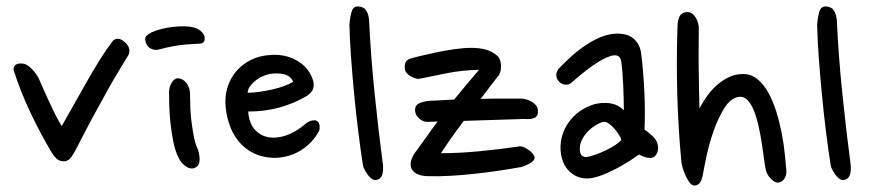

<svg xmlns="http://www.w3.org/2000/svg" viewBox="-20 -657 2693 594"><path d="M378 -488Q362 -461 346 -435Q330 -409 311.5 -375.5Q293 -342 269 -298Q245 -254 213 -191Q205 -176 197 -167Q189 -158 178 -158Q163 -158 154.5 -166.5Q146 -175 140 -185Q107 -240 75 -307Q43 -374 23 -438Q21 -443 23.5 -449.5Q26 -456 31 -458Q41 -463 57 -459Q69 -454 81 -441Q93 -428 100 -414Q106 -400 114 -382Q122 -364 131.5 -343.5Q141 -323 151 -303Q161 -283 171 -267Q188 -297 207.5 -331.5Q227 -366 247 -401.5Q267 -437 287.5 -470Q308 -503 328 -529Q333 -536 342 -537Q351 -538 362 -530Q387 -511 378 -488Z M613 -533Q611 -523 599 -522Q587 -521 579 -521Q554 -520 527.5 -516Q501 -512 472 -504Q460 -500 446 -507Q432 -514 429 -535Q429 -543 435 -548Q441 -553 449 -557Q462 -563 480 -567.5Q498 -572 516.5 -574Q535 -576 552 -575.5Q569 -575 580 -572Q596 -567 605.5 -557Q615 -547 613 -533ZM590 -200Q597 -184 597.5 -165.5Q598 -147 587 -140Q573 -131 557 -141Q541 -151 533 -168Q522 -189 516 -219.5Q510 -250 507 -280Q504 -310 503.5 -336Q503 -362 503 -375Q504 -389 511 -401Q518 -413 529 -415Q547 -414 558 -398.5Q569 -383 568 -360Q568 -342 569 -320Q570 -298 573 -276Q576 -254 580 -233.5Q584 -213 590 -200Z M929 -360Q890 -337 845 -324.5Q800 -312 748 -312Q750 -277 768 -256.5Q786 -236 813 -232Q829 -230 845.5 -233Q862 -236 876.5 -242.5Q891 -249 903 -257Q915 -265 924 -273Q933 -281 943 -283.5Q953 -286 958 -284Q972 -279 968 -254Q952 -222 922 -199.5Q892 -177 855 -171Q823 -165 789 -174Q755 -183 728 -209Q705 -232 693 -263Q681 -294 678 -327Q675 -358 683.5 -386Q692 -414 710 -435.5Q728 -457 755 -471Q782 -485 818 -487Q861 -490 896 -471Q931 -452 945 -418Q953 -399 949.5 -385Q946 -371 929 -360ZM814 -428Q804 -426 792.5 -421Q781 -416 771.5 -408.5Q762 -401 754.5 -391.5Q747 -382 746 -370Q763 -370 783.5 -373Q804 -376 823.5 -380.5Q843 -385 859.5 -391Q876 -397 887 -404Q879 -423 857.5 -427.5Q836 -432 814 -428Z M1122 -593Q1127 -484 1139 -367.5Q1151 -251 1165 -145Q1168 -101 1141 -100Q1135 -100 1129 -104.5Q1123 -109 1118 -116Q1113 -123 1108.5 -131Q1104 -139 1103 -145Q1095 -196 1088 -253Q1081 -310 1075.5 -367.5Q1070 -425 1066 -480Q1062 -535 1061 -581Q1063 -605 1068 -621.5Q1073 -638 1089 -637Q1106 -636 1113.5 -623.5Q1121 -611 1122 -593Z M1300 -280Q1286 -281 1275 -292Q1264 -303 1264 -317Q1264 -331 1276 -337Q1288 -343 1307 -345Q1328 -346 1347 -347Q1366 -348 1385 -349Q1404 -372 1423 -395Q1442 -418 1462 -441Q1411 -440 1362.5 -430.5Q1314 -421 1276 -413Q1265 -413 1250.5 -421Q1236 -429 1233 -441Q1231 -451 1233.5 -460.5Q1236 -470 1247 -475Q1256 -478 1279 -483.5Q1302 -489 1330 -495Q1358 -501 1387 -505Q1416 -509 1438 -509Q1461 -509 1481.5 -504Q1502 -499 1519 -484Q1530 -473 1530 -451.5Q1530 -430 1519 -419Q1508 -405 1495 -388Q1482 -371 1467 -351Q1497 -352 1527.5 -352Q1558 -352 1591 -352Q1598 -352 1606.5 -350Q1615 -348 1623 -343.5Q1631 -339 1637 -332.5Q1643 -326 1644 -317Q1646 -298 1634 -292.5Q1622 -287 1602 -289L1415 -283Q1392 -253 1373.5 -226.5Q1355 -200 1344 -183Q1399 -183 1462.5 -189Q1526 -195 1586 -204Q1593 -205 1601 -201.5Q1609 -198 1616.5 -192.5Q1624 -187 1629 -180.5Q1634 -174 1634 -169Q1634 -164 1629 -159Q1624 -154 1617.5 -150.5Q1611 -147 1603.5 -144Q1596 -141 1591 -140Q1558 -134 1520.5 -128.5Q1483 -123 1445.5 -119Q1408 -115 1372 -113Q1336 -111 1305 -112Q1289 -112 1276 -116.5Q1263 -121 1256.5 -129.5Q1250 -138 1250.5 -151Q1251 -164 1262 -182Q1280 -206 1297.5 -231Q1315 -256 1334 -281Z M1963 -495Q1967 -467 1969.5 -435.5Q1972 -404 1973.5 -372Q1975 -340 1975 -310Q1975 -280 1974 -256Q2006 -234 2012.5 -217Q2019 -200 2014 -187Q2008 -169 1992.5 -168.5Q1977 -168 1957 -179Q1943 -169 1925 -157.5Q1907 -146 1887 -135.5Q1867 -125 1847 -117Q1827 -109 1810 -106Q1778 -101 1752.5 -118Q1727 -135 1718 -169Q1712 -192 1715 -216.5Q1718 -241 1730 -263.5Q1742 -286 1762.5 -304Q1783 -322 1811 -332Q1818 -335 1830.5 -337Q1843 -339 1856.5 -338.5Q1870 -338 1884 -333Q1898 -328 1910 -316Q1910 -333 1909.5 -353.5Q1909 -374 1908 -395Q1907 -416 1905.5 -434.5Q1904 -453 1902 -466Q1900 -481 1890.5 -484.5Q1881 -488 1867 -483Q1843 -475 1811 -452Q1779 -429 1750 -403Q1741 -394 1729.5 -395Q1718 -396 1710 -404Q1702 -412 1701 -422.5Q1700 -433 1709 -445Q1726 -463 1747 -482Q1768 -501 1791 -516.5Q1814 -532 1838 -542Q1862 -552 1886 -553Q1921 -554 1940 -537.5Q1959 -521 1963 -495ZM1847 -280Q1834 -277 1819.5 -267.5Q1805 -258 1793.5 -244.5Q1782 -231 1776.5 -214.5Q1771 -198 1776 -182Q1778 -176 1784.5 -173Q1791 -170 1799 -172Q1823 -177 1853.5 -191.5Q1884 -206 1902 -223Q1902 -229 1896 -238.5Q1890 -248 1882 -257.5Q1874 -267 1864.5 -274Q1855 -281 1847 -280Z M2142 -568Q2142 -544 2141.5 -514Q2141 -484 2141.5 -452Q2142 -420 2142.5 -386Q2143 -352 2144 -321Q2154 -341 2168 -360.5Q2182 -380 2199.5 -395Q2217 -410 2236.5 -419Q2256 -428 2279 -428Q2304 -428 2323.5 -412Q2343 -396 2357.5 -369.5Q2372 -343 2382 -310.5Q2392 -278 2398.5 -244.5Q2405 -211 2408 -180.5Q2411 -150 2413 -128Q2413 -112 2405 -102Q2397 -92 2386 -92Q2378 -92 2366.5 -102.5Q2355 -113 2350 -128Q2347 -140 2344 -163Q2341 -186 2337 -212.5Q2333 -239 2327 -266Q2321 -293 2312.5 -314.5Q2304 -336 2292 -348Q2280 -360 2264 -357Q2239 -352 2220.5 -322Q2202 -292 2188.5 -254Q2175 -216 2166.5 -177Q2158 -138 2154 -114Q2150 -96 2143.5 -89.5Q2137 -83 2129 -83Q2121 -83 2114.5 -91Q2108 -99 2102.5 -110.5Q2097 -122 2093 -134.5Q2089 -147 2088 -156Q2083 -210 2080 -259.5Q2077 -309 2075.5 -359Q2074 -409 2074 -461.5Q2074 -514 2076 -574Q2076 -624 2112 -619Q2124 -617 2133 -601.5Q2142 -586 2142 -568Z M2569 -593Q2574 -484 2586 -367.5Q2598 -251 2612 -145Q2615 -101 2588 -100Q2582 -100 2576 -104.5Q2570 -109 2565 -116Q2560 -123 2555.5 -131Q2551 -139 2550 -145Q2542 -196 2535 -253Q2528 -310 2522.5 -367.5Q2517 -425 2513 -480Q2509 -535 2508 -581Q2510 -605 2515 -621.5Q2520 -638 2536 -637Q2553 -636 2560.5 -623.5Q2568 -611 2569 -593Z"/></svg>

Font: Nanum Pen
Style: Regular
Weight: 400
Designer: Doo-yul Kwak; Hyunghwan Choi; Nicolas Noh;
Foundry: NHN Corporation
Version: Version 1.10